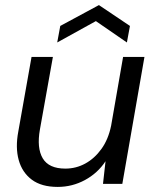

<svg xmlns="http://www.w3.org/2000/svg" viewBox="-20 -723 614 755"><path d="M207 12Q143 12 105 -16.5Q67 -45 53.5 -94Q40 -143 52 -206L104 -499H188L137 -214Q124 -141 148 -100.5Q172 -60 237 -60Q279 -60 315.5 -80Q352 -100 379 -137.5Q406 -175 417 -229L464 -499H548L461 0H385L395 -89Q364 -42 314 -15Q264 12 207 12ZM205 -556 217 -621 369 -703 491 -621 479 -556 357 -640Z"/></svg>

Font: DM Sans 20pt
Style: Italic
Weight: 400
Italic angle: -10°
Version: Version 4.004;gftools[0.9.30]